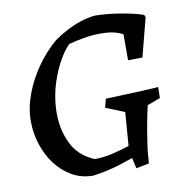

<svg xmlns="http://www.w3.org/2000/svg" viewBox="-76 -728 786 814"><g transform="rotate(-10 316.5 -321.0)"><path d="M446 13 436 -33Q405 -22 376 -13Q347 -4 318.5 2Q290 8 261 12Q211 12 170 -11.5Q129 -35 100 -74Q71 -113 55.5 -161.5Q40 -210 40 -261Q40 -317 61.5 -375.5Q83 -434 120.5 -487.5Q158 -541 205 -581Q233 -601 263 -616.5Q293 -632 323.5 -642Q354 -652 385 -655Q405 -655 434 -652.5Q463 -650 492.5 -645Q522 -640 549 -634Q576 -628 592 -621L596 -611L553 -445L491 -444V-556Q478 -563 463.5 -567.5Q449 -572 432.5 -574Q416 -576 394 -576Q359 -576 319.5 -569Q280 -562 257 -555Q233 -530 214.5 -497Q196 -464 182 -426.5Q168 -389 161 -350.5Q154 -312 154 -276Q154 -204 182.5 -144.5Q211 -85 279 -56Q317 -56 355.5 -65Q394 -74 430 -86L441 -230L360 -263L370 -300Q415 -302 452 -303Q489 -304 523.5 -306Q558 -308 597 -310L596 -263L540 -242Q531 -203 524 -165Q517 -127 512 -92Q507 -61 505 -38Q503 -15 502 2Z"/></g></svg>

Font: Labrada Medium
Style: Italic
Weight: 500
Italic angle: -7°
Designer: Mercedes Jáuregui
Foundry: Omnibus-Type Team
Version: Version 1.000